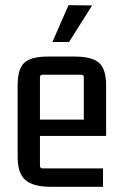

<svg xmlns="http://www.w3.org/2000/svg" viewBox="-20 -715 470 740"><path d="M182 -553 244 -695 335 -694 246 -553ZM377 5H177Q108 5 78 -21Q48 -47 48 -110V-386Q48 -449 73.5 -473Q99 -497 165 -497H268Q334 -497 361.5 -473Q389 -449 389 -386V-191H134V-76Q134 -66 144 -66H377ZM144 -427Q134 -427 134 -417V-254H303V-417Q303 -427 293 -427Z"/></svg>

Font: Gemunu Libre Medium
Style: Regular
Weight: 500
Designer: Puspanada Ekanayake, Sola Matas, Pathum Egodawatta, Kosala Senevirathne
Foundry: mooniak
Version: Version 1.100